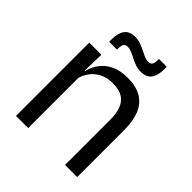

<svg xmlns="http://www.w3.org/2000/svg" viewBox="-186 -785 904 904"><g transform="rotate(45 266.5 -333.0)"><path d="M392.5 0V-303.5Q392.5 -343 381.8 -371.5Q371 -400 346.8 -415.8Q322.5 -431.5 280.5 -431.5Q242 -431.5 213.8 -417Q185.5 -402.5 168 -377.8Q150.5 -353 143.5 -321.5L129 -379H146.5Q154.5 -412 174.5 -439.2Q194.5 -466.5 228.2 -482.8Q262 -499 311 -499Q369 -499 404.8 -477Q440.5 -455 457 -413.8Q473.5 -372.5 473.5 -312.5V0ZM66 0V-488H147L143.5 -371L147 -366.5V0ZM332.5 -562Q314.5 -562 297.8 -568Q281 -574 265.2 -582.2Q249.5 -590.5 235.2 -596.5Q221 -602.5 208.5 -602.5Q194 -602.5 187.8 -593.2Q181.5 -584 181.5 -565.5V-557H129.5V-573.5Q129.5 -614.5 146 -637.5Q162.5 -660.5 201.5 -660.5Q220 -660.5 237 -654.2Q254 -648 269.5 -640.2Q285 -632.5 299 -626.2Q313 -620 325.5 -620Q340.5 -620 346.5 -629.2Q352.5 -638.5 352.5 -657.5V-665.5H404.5V-649Q404.5 -607.5 388 -584.8Q371.5 -562 332.5 -562Z"/></g></svg>

Font: Anek Tamil Medium
Style: Regular
Weight: 400
Version: Version 1.003